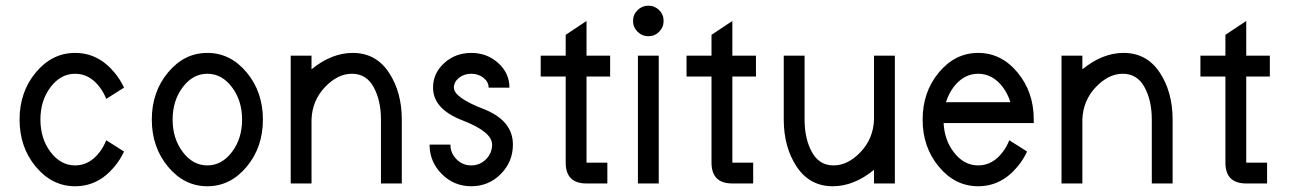

<svg xmlns="http://www.w3.org/2000/svg" viewBox="-20 -645 4533 675"><path d="M244.1 9.8Q163.1 9.8 106 -58.8Q48.8 -127.4 48.8 -224.6Q48.8 -321.8 106 -390.4Q163.1 -459 244.1 -459Q325.2 -459 382.3 -390.1Q402.8 -365.7 416 -336.9L353.5 -297.4Q344.7 -319.8 330.6 -338.4Q294.9 -385.7 244.1 -385.7Q193.4 -385.7 157.7 -338.6Q122.1 -291.5 122.1 -224.6Q122.1 -157.7 157.7 -110.6Q193.4 -63.5 244.1 -63.5Q294.9 -63.5 330.6 -110.8Q344.7 -129.4 353.5 -151.9L416 -112.3Q402.8 -83.5 382.3 -59.1Q325.2 9.8 244.1 9.8Z M709 9.8Q627.9 9.8 570.8 -58.8Q513.7 -127.4 513.7 -224.6Q513.7 -321.8 570.8 -390.4Q627.9 -459 709 -459Q790 -459 847.2 -390.4Q904.3 -321.8 904.3 -224.6Q904.3 -127.4 847.2 -58.8Q790 9.8 709 9.8ZM709 -63.5Q759.8 -63.5 795.4 -110.6Q831.1 -157.7 831.1 -224.6Q831.1 -291.5 795.4 -338.6Q759.8 -385.7 709 -385.7Q658.2 -385.7 622.6 -338.6Q586.9 -291.5 586.9 -224.6Q586.9 -157.7 622.6 -110.6Q658.2 -63.5 709 -63.5Z M1392.6 0H1319.3V-224.6Q1319.3 -291.5 1293.7 -338.6Q1268.1 -385.7 1217.3 -385.7Q1167 -385.7 1122.3 -338.6Q1077.6 -291.5 1075.2 -224.6V0H1002V-449.2H1075.2V-401.4Q1146 -459 1220.2 -459Q1301.3 -459 1346.9 -390.4Q1392.6 -321.8 1392.6 -224.6Z M1636.7 9.8Q1576.2 9.8 1533.2 -33.2Q1490.2 -76.2 1490.2 -136.7H1563.5Q1563.5 -106.4 1585 -85Q1606.4 -63.5 1636.7 -63.5Q1667 -63.5 1688.5 -85Q1710 -106.4 1710 -136.7Q1710 -181.6 1606.2 -221.7Q1502.4 -261.7 1502.4 -336.9Q1502.4 -387.7 1541.7 -423.3Q1581.1 -459 1636.7 -459Q1692.4 -459 1731.7 -423.3Q1771 -387.7 1771 -336.9H1697.8Q1697.8 -356.9 1679.9 -371.3Q1662.1 -385.7 1636.7 -385.7Q1611.3 -385.7 1593.5 -371.3Q1575.7 -356.9 1575.7 -336.9Q1575.7 -302.2 1679.4 -262Q1783.2 -221.7 1783.2 -136.7Q1783.2 -76.2 1740.5 -33.2Q1697.8 9.8 1636.7 9.8Z M2115.2 0H2042Q1968.8 0 1968.8 -73.2V-376H1880.9V-449.2H1968.8V-522.5L2042 -571.3V-449.2H2125V-376H2042V-73.2H2115.2Z M2295.9 0H2222.7V-449.2H2295.9ZM2259.3 -517.6Q2237.3 -517.6 2221.4 -533.4Q2205.6 -549.3 2205.6 -571.3Q2205.6 -593.8 2221.4 -609.4Q2237.3 -625 2259.3 -625Q2281.7 -625 2297.4 -609.4Q2313 -593.8 2313 -571.3Q2313 -549.3 2297.4 -533.4Q2281.7 -517.6 2259.3 -517.6Z M2627.9 0H2554.7Q2481.4 0 2481.4 -73.2V-376H2393.6V-449.2H2481.4V-522.5L2554.7 -571.3V-449.2H2637.7V-376H2554.7V-73.2H2627.9Z M2907.7 9.8Q2826.7 9.8 2781 -58.8Q2735.4 -127.4 2735.4 -224.6V-449.2H2808.6V-224.6Q2808.6 -157.7 2834.2 -110.6Q2859.9 -63.5 2910.6 -63.5Q2960.9 -63.5 3005.6 -110.6Q3050.3 -157.7 3052.7 -224.6V-449.2H3126V0H3052.7V-47.9Q2981.9 9.8 2907.7 9.8Z M3418.9 9.8Q3337.9 9.8 3280.8 -58.8Q3223.6 -127.4 3223.6 -224.6Q3223.6 -321.8 3280.8 -390.4Q3337.9 -459 3418.9 -459Q3500 -459 3557.1 -390.4Q3614.3 -321.8 3614.3 -224.6V-212.4H3297.4Q3300.3 -153.3 3332.5 -110.8Q3368.2 -63.5 3418.9 -63.5Q3469.7 -63.5 3505.4 -110.8Q3519.5 -129.4 3528.3 -151.9L3590.8 -112.3Q3577.6 -83.5 3557.1 -59.1Q3500 9.8 3418.9 9.8ZM3532.2 -285.6Q3523.4 -314.5 3505.4 -338.9Q3469.7 -385.7 3418.9 -385.7Q3368.2 -385.7 3332.5 -338.9Q3314.5 -314.5 3305.7 -285.6Z M4102.5 0H4029.3V-224.6Q4029.3 -291.5 4003.7 -338.6Q3978 -385.7 3927.2 -385.7Q3877 -385.7 3832.3 -338.6Q3787.6 -291.5 3785.2 -224.6V0H3711.9V-449.2H3785.2V-401.4Q3856 -459 3930.2 -459Q4011.2 -459 4056.9 -390.4Q4102.5 -321.8 4102.5 -224.6Z M4434.6 0H4361.3Q4288.1 0 4288.1 -73.2V-376H4200.2V-449.2H4288.1V-522.5L4361.3 -571.3V-449.2H4444.3V-376H4361.3V-73.2H4434.6Z"/></svg>

Font: Catrinity
Style: Regular
Weight: 400
Designer: Alexander Lange
Foundry: High-Logic / Made with FontCreator
Version: Version 2.090;May 20, 2024;FontCreator 15.0.0.2974 64-bit